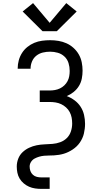

<svg xmlns="http://www.w3.org/2000/svg" viewBox="-20 -1002 640 1237"><path d="M247 215Q226 215 206 212Q186 209 167.5 201Q149 193 133 179.5Q117 166 106.5 148.5Q96 131 92 111Q88 91 88 71Q88 45 97.5 20.5Q107 -4 125.5 -21.5Q144 -39 167.5 -50Q191 -61 216 -66Q241 -71 267 -72Q293 -73 318.5 -75Q344 -77 368.5 -86Q393 -95 411 -113Q429 -131 437 -156Q445 -181 445 -206Q445 -226 441.5 -244.5Q438 -263 429 -280Q420 -297 405.5 -310Q391 -323 374 -331Q357 -339 338 -342Q319 -345 300 -345H236V-419H300Q317 -419 334 -422Q351 -425 366.5 -432.5Q382 -440 394.5 -452Q407 -464 415 -479Q423 -494 426 -511Q429 -528 429 -545Q429 -571 421.5 -595.5Q414 -620 395.5 -637.5Q377 -655 352.5 -662Q328 -669 303 -669Q279 -669 256 -663.5Q233 -658 214.5 -643.5Q196 -629 186.5 -606.5Q177 -584 177 -561Q177 -560 177 -559.5Q177 -559 177 -559H94Q94 -559 94 -560Q94 -561 94 -562Q94 -588 101 -613.5Q108 -639 122 -661Q136 -683 156.5 -699.5Q177 -716 201 -726Q225 -736 251 -739.5Q277 -743 303 -743Q330 -743 357 -738.5Q384 -734 408.5 -723Q433 -712 453.5 -693.5Q474 -675 487.5 -651.5Q501 -628 506.5 -601Q512 -574 512 -547Q512 -521 507 -495.5Q502 -470 488.5 -448Q475 -426 454.5 -409.5Q434 -393 410 -383Q437 -373 460.5 -355.5Q484 -338 499.5 -314Q515 -290 521.5 -261.5Q528 -233 528 -204Q528 -188 526 -172.5Q524 -157 520.5 -141.5Q517 -126 510 -111Q503 -96 494 -83Q485 -70 473.5 -59Q462 -48 448.5 -39Q435 -30 420.5 -23Q406 -16 391 -11.5Q376 -7 360 -4.5Q344 -2 328 -1Q312 0 296 0Q280 0 264 1.5Q248 3 232.5 7.5Q217 12 203 19.5Q189 27 180 41Q171 55 171 71Q171 86 176 100Q181 114 192 124Q203 134 217.5 137.5Q232 141 247 141H300V215ZM346 -801H254L126 -928L193 -982L300 -855L407 -982L474 -928Z"/></svg>

Font: Zed Sans Extended
Style: Regular
Weight: 400
Width: 7
Designer: Belleve Invis
Foundry: Belleve Invis
Version: Version 1.0.0; ttfautohint (v1.8.4)